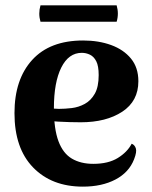

<svg xmlns="http://www.w3.org/2000/svg" viewBox="-20 -682 567 716"><path d="M289 14Q173 14 103.5 -57.5Q34 -129 34 -260Q34 -386 100 -458.5Q166 -531 290 -531Q348 -531 394.5 -514Q441 -497 468.5 -463.5Q496 -430 496 -379Q496 -305 436 -265.5Q376 -226 281 -226Q241 -226 195.5 -228.5Q150 -231 97 -244L101 -285Q122 -283 144.5 -280Q167 -277 200 -276Q222 -276 247.5 -279Q273 -282 296 -294.5Q319 -307 333.5 -332.5Q348 -358 348 -402Q348 -436 339 -453.5Q330 -471 315.5 -478Q301 -485 285 -485Q236 -485 208.5 -430Q181 -375 181 -278Q181 -201 198 -155.5Q215 -110 248 -90.5Q281 -71 328 -71Q384 -71 419.5 -93Q455 -115 471 -146Q482 -142 486.5 -129Q491 -116 480 -88Q461 -39 410.5 -12.5Q360 14 289 14ZM131 -662H415Q424 -631 415 -601H131Q122 -631 131 -662Z"/></svg>

Font: Arima Thin
Style: Regular
Weight: 100
Designer: Joana Correia and Natanael Gama
Foundry: NDISCOVER
Version: Version 1.101;gftools[0.9.23]